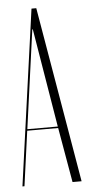

<svg xmlns="http://www.w3.org/2000/svg" viewBox="-52 -729 350 760"><g transform="rotate(-5 123.5 -349.0)"><path d="M6 0 103 -698H122L241 0H205L167 -218H44L14 0ZM99 -616 45 -224H166L101 -616Z"/></g></svg>

Font: Moniqa ExtLt Narrow Display
Style: Regular
Weight: 200
Width: 4
Designer: Rajesh Rajput
Foundry: Rajesh Rajput
Version: Version 1.000